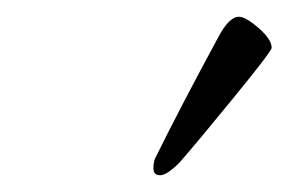

<svg xmlns="http://www.w3.org/2000/svg" viewBox="-20 -672 344 229"><path d="M194 -478Q179 -463 171 -463Q163 -463 163 -471Q163 -479 165 -483Q194 -542 240 -627Q253 -652 265 -652Q273 -652 288.5 -638.5Q304 -625 304 -615Q304 -611 259.5 -556.5Q215 -502 194 -478Z"/></svg>

Font: EB Garamond 12
Style: Italic
Weight: 400
Italic angle: -17°
Version: Version 0.016; ttfautohint (v1.8.4)